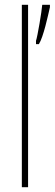

<svg xmlns="http://www.w3.org/2000/svg" viewBox="-20 -780 228 800"><path d="M97 0V-760H71V0ZM188 -750V-760H156C154 -733 136 -626 130 -610V-596H142C161 -626 180 -715 188 -750Z"/></svg>

Font: Noto Sans Bengali ExtraCondensed Thin
Style: Regular
Weight: 100
Width: 2
Designer: Joana Ranito - Universal Thirst; Jelle Bosma - Monotype Design Team
Foundry: Universal Thirst ehf.
Version: Version 3.000